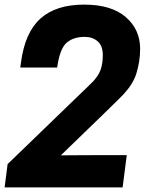

<svg xmlns="http://www.w3.org/2000/svg" viewBox="-25 -813 645 833"><path d="M507 0H-5L8 -101L362 -443Q400 -477 412 -512Q421 -538 421 -573Q421 -615 398.5 -634Q376 -653 343 -653Q292 -653 263 -626.5Q234 -600 223 -520H63L66 -542Q83 -672 150.5 -732.5Q218 -793 340 -793Q458 -793 520.5 -739Q583 -685 583 -601Q583 -547 566 -492Q552 -449 512 -405Q497 -388 239 -139Q310 -140 525 -140Z"/></svg>

Font: Tanohe Sans
Style: Bold Italic
Weight: 700
Designer: Village Type and Design LLC & Cristiano Sobral
Foundry: Cooper Hewitt Smithsonian Design Museum
Version: Version 1.00;September 29, 2021;FontCreator 13.0.0.2655 64-b